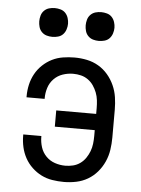

<svg xmlns="http://www.w3.org/2000/svg" viewBox="-53 -774 606 824"><g transform="rotate(5 250.0 -362.0)"><path d="M253 8Q228 8 203 4Q178 0 156 -11Q134 -22 115.5 -39.5Q97 -57 85 -79Q73 -101 67.5 -125.5Q62 -150 62 -175V-180H140V-177Q140 -154 147 -132Q154 -110 170 -93.5Q186 -77 208 -69.5Q230 -62 253 -62Q270 -62 286.5 -66Q303 -70 317 -80Q331 -90 340.5 -104Q350 -118 356 -133.5Q362 -149 364 -166Q366 -183 366 -200V-225H194V-295H366V-320Q366 -337 364 -354Q362 -371 356 -386.5Q350 -402 340.5 -416Q331 -430 317 -440Q303 -450 286.5 -454Q270 -458 253 -458Q230 -458 208 -450.5Q186 -443 170 -426.5Q154 -410 147 -388Q140 -366 140 -343V-340H62V-345Q62 -370 67.5 -394.5Q73 -419 85 -441Q97 -463 115.5 -480.5Q134 -498 156 -509Q178 -520 203 -524Q228 -528 253 -528Q280 -528 306.5 -522.5Q333 -517 356 -503.5Q379 -490 396.5 -469.5Q414 -449 425 -424.5Q436 -400 440 -373.5Q444 -347 444 -320V-200Q444 -173 440 -146.5Q436 -120 425 -95.5Q414 -71 396.5 -50.5Q379 -30 356 -16.5Q333 -3 306.5 2.5Q280 8 253 8ZM350 -608Q337 -608 325 -611.5Q313 -615 304 -624Q295 -633 291.5 -645.5Q288 -658 288 -670Q288 -682 291.5 -694.5Q295 -707 304 -716Q313 -725 325 -728.5Q337 -732 350 -732Q362 -732 374.5 -728.5Q387 -725 395.5 -716Q404 -707 408 -694.5Q412 -682 412 -670Q412 -658 408 -645.5Q404 -633 395.5 -624Q387 -615 374.5 -611.5Q362 -608 350 -608ZM150 -608Q137 -608 125 -611.5Q113 -615 104 -624Q95 -633 91.5 -645.5Q88 -658 88 -670Q88 -682 91.5 -694.5Q95 -707 104 -716Q113 -725 125 -728.5Q137 -732 150 -732Q162 -732 174.5 -728.5Q187 -725 195.5 -716Q204 -707 208 -694.5Q212 -682 212 -670Q212 -658 208 -645.5Q204 -633 195.5 -624Q187 -615 174.5 -611.5Q162 -608 150 -608Z"/></g></svg>

Font: Huly
Style: Regular
Weight: 400
Designer: Belleve Invis
Foundry: Belleve Invis
Version: Version 33.2.5; ttfautohint (v1.8.4)